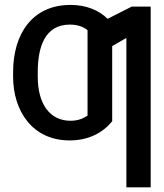

<svg xmlns="http://www.w3.org/2000/svg" viewBox="-20 -573 680 797"><path d="M272.7 -71.7C188.2 -71.7 136.7 -139.6 136.7 -254.6V-273.8C136.7 -376.4 165.5 -470.9 269.9 -470.9C301.1 -470.9 325.3 -462.4 343.4 -447.8V-93C323.9 -80.3 302.6 -71.7 272.7 -71.7ZM34.4 -254.6C34.4 -112.9 114.3 9.9 268.8 9.9C349.1 9.9 407.3 -22.7 445.7 -69.6V-381.7L504.6 -415.5V204.5H605.5V-545.5H526.6L426.8 -495C389.9 -530.9 337.4 -552.6 273.1 -552.6C111.9 -552.6 34.4 -429.3 34.4 -273.8Z"/></svg>

Font: Margiela Sans Text
Style: Regular
Weight: 400
Designer: Stefan Endress, Andreas Faust
Version: Version 1.100;FEAKit 1.0